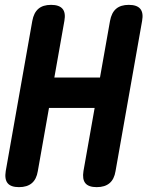

<svg xmlns="http://www.w3.org/2000/svg" viewBox="-20 -760 640 790"><path d="M369.4 -315.9H181.6L135.6 -56Q130.2 -22.5 110.9 -6.3Q91.6 10 58.1 10Q24.6 10 11.4 -6.3Q-1.8 -22.5 3.6 -56L112.9 -674Q119 -707.5 137.8 -723.7Q156.6 -740 190.1 -740Q223.6 -740 237.3 -723.7Q251 -707.5 244.9 -674L203.6 -440.9H391.4L432.7 -674Q438.8 -707.5 457.6 -723.7Q476.4 -740 509.9 -740Q543.4 -740 557.1 -723.7Q570.8 -707.5 564.7 -674L455.4 -56Q450 -22.5 430.7 -6.3Q411.4 10 377.9 10Q344.4 10 331.2 -6.3Q318 -22.5 323.4 -56Z"/></svg>

Font: Maple Mono
Style: Italic
Weight: 400
Italic angle: -10°
Monospace: yes
Designer: subframe7536
Version: Version 7.300